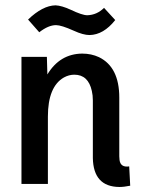

<svg xmlns="http://www.w3.org/2000/svg" viewBox="-20 -707 546 738"><path d="M476.6 -67.4Q443.4 -62.5 439.5 -91.8Q438.5 -98.6 438.5 -106.4V-332Q438.5 -449.2 360.4 -487.3Q331.1 -501 295.9 -501Q210 -500 162.1 -420.9L160.2 -488.3H62.5V0H164.1V-258.8Q164.1 -374 225.6 -409.2Q245.1 -419.9 265.6 -419.9Q319.3 -419.9 333 -357.4Q336.9 -340.8 336.9 -321.3V-99.6Q338.9 10.7 438.5 11.7Q457 11.7 480.5 6.8ZM315.4 -648.4Q295.9 -648.4 251 -669.9Q216.8 -685.5 193.4 -686.5Q143.6 -685.5 87.9 -631.8L130.9 -583Q166 -610.4 195.3 -610.4Q215.8 -610.4 263.7 -588.9Q299.8 -572.3 324.2 -572.3Q377.9 -573.2 422.9 -629.9L379.9 -676.8Q352.5 -649.4 315.4 -648.4Z"/></svg>

Font: Yaldevi Colombo SemiBold
Style: Regular
Weight: 600
Designer: Sol Matas, Denzil Rajitha, Kosala Senevirathne and Pathum Egodawatta
Foundry: Mooniak
Version: Version 1.020 ; ttfautohint (v1.6)